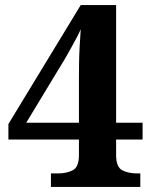

<svg xmlns="http://www.w3.org/2000/svg" viewBox="-20 -734 599 754"><path d="M180 0V-53H208Q242 -53 266 -65.5Q290 -78 290 -125V-186H13V-247L297 -714H436V-252H540V-186H436V-125Q436 -78 460 -65.5Q484 -53 518 -53H531V0ZM83 -252H290V-427Q290 -456 290.5 -488.5Q291 -521 293 -554.5Q295 -588 297 -619Q292 -607 281.5 -587Q271 -567 258.5 -544.5Q246 -522 235 -503Q224 -484 218 -475Z"/></svg>

Font: Noto Serif Vithkuqi
Style: Bold
Weight: 700
Version: Version 1.005